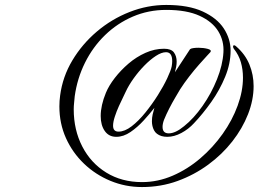

<svg xmlns="http://www.w3.org/2000/svg" viewBox="-20 -628 1045 776"><path d="M554 128Q487 128 426.5 103Q366 78 319.5 33.5Q273 -11 246.5 -70Q220 -129 220 -198Q220 -220 223 -242Q233 -318 272.5 -384Q312 -450 371.5 -500.5Q431 -551 503.5 -579.5Q576 -608 652 -608Q742 -608 799.5 -581.5Q857 -555 884.5 -513Q912 -471 912 -423Q912 -371 890 -317.5Q868 -264 834 -216Q800 -168 764 -130Q742 -106 713 -90.5Q684 -75 656 -75Q644 -75 633 -78Q611 -85 602.5 -101.5Q594 -118 594 -138Q594 -152 597 -165.5Q600 -179 604 -192Q586 -169 561 -141.5Q536 -114 507.5 -94.5Q479 -75 450 -75Q420 -75 403.5 -98.5Q387 -122 387 -159Q387 -202 408 -253Q420 -282 444 -313Q468 -344 499.5 -371Q531 -398 568 -414.5Q605 -431 643 -431Q672 -431 683 -416Q694 -401 694 -379Q694 -369 692 -358Q690 -347 687 -336L748 -429Q751 -432 760.5 -433.5Q770 -435 782 -435Q802 -435 819.5 -430.5Q837 -426 830 -417Q830 -417 817 -403Q804 -389 784.5 -367Q765 -345 744.5 -318.5Q724 -292 708 -267Q701 -255 688.5 -234Q676 -213 664 -189.5Q652 -166 643 -144Q637 -128 637 -115Q637 -89 662 -89Q689 -89 724 -118Q763 -149 798.5 -199.5Q834 -250 857 -307.5Q880 -365 883 -416Q886 -462 862.5 -501Q839 -540 787 -564Q735 -588 652 -588Q580 -588 517 -561Q454 -534 404.5 -486Q355 -438 323.5 -374.5Q292 -311 282 -239Q281 -226 279.5 -212.5Q278 -199 278 -186Q278 -103 312.5 -36Q347 31 409.5 69.5Q472 108 554 108Q618 108 678 82Q738 56 789.5 12Q841 -32 880 -87Q919 -142 940.5 -201Q962 -260 962 -314Q962 -347 953.5 -376.5Q945 -406 925 -431Q922 -436 922 -439Q922 -445 926 -445Q930 -445 934 -441Q971 -409 988 -367.5Q1005 -326 1005 -280Q1005 -224 982.5 -166.5Q960 -109 919 -56.5Q878 -4 821.5 37.5Q765 79 697.5 103.5Q630 128 554 128ZM459 -96Q484 -96 512 -117.5Q540 -139 567.5 -173Q595 -207 618 -243.5Q641 -280 656 -312Q671 -344 674 -360Q675 -366 675.5 -371.5Q676 -377 676 -381Q676 -417 651 -417Q633 -417 610 -402Q587 -387 563.5 -363Q540 -339 520 -311Q500 -283 488 -257Q486 -252 478 -236Q470 -220 460.5 -199Q451 -178 444 -156.5Q437 -135 437 -120Q437 -96 459 -96Z"/></svg>

Font: Fleur De Leah
Style: Regular
Weight: 400
Designer: Robert E. Leuschke
Foundry: Robert E. Leuschke
Version: Version 1.010; ttfautohint (v1.8.3)